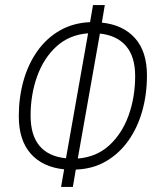

<svg xmlns="http://www.w3.org/2000/svg" viewBox="-20 -733 626 763"><path d="M222.7 9.8 234.9 -60.1Q149.4 -68.8 102.1 -122.3Q54.7 -175.8 54.7 -271Q54.7 -346.2 73.5 -412.6Q92.3 -479 128.7 -530.3Q165 -581.5 217.8 -611.8Q270.5 -642.1 337.9 -645L349.6 -712.9H396.5L384.8 -643.1Q469.2 -634.3 516.6 -581.3Q564 -528.3 564 -433.1Q564 -357.9 545.2 -291.5Q526.4 -225.1 490 -173.8Q453.6 -122.6 401.1 -92Q348.6 -61.5 281.2 -59.1L269.5 9.8ZM242.2 -104 330.1 -600.6Q255.9 -595.2 204.8 -548.8Q153.8 -502.4 127.7 -429.9Q101.6 -357.4 101.6 -273.4Q101.6 -118.7 242.2 -104ZM377 -599.6 289.1 -103Q363.3 -108.9 414.1 -155.3Q464.8 -201.7 491 -274.2Q517.1 -346.7 517.1 -430.7Q517.1 -507.8 481 -550Q444.8 -592.3 377 -599.6Z"/></svg>

Font: Cascadia Code ExtraLight
Style: Italic
Weight: 200
Italic angle: -10°
Monospace: yes
Designer: Aaron Bell
Foundry: Saja Typeworks
Version: Version 2404.023; ttfautohint (v1.8.4)